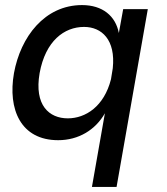

<svg xmlns="http://www.w3.org/2000/svg" viewBox="-20 -536 658 756"><path d="M209 16C290 16 356 -25 393 -90L342 200H439L562 -500H465L448 -406C435 -473 384 -516 303 -516C156 -516 61 -391 35 -248C10 -105 62 16 209 16ZM136 -248C159 -375 233 -430 311 -430C380 -430 436 -380 424 -267L417 -224C390 -117 317 -70 247 -70C174 -70 114 -121 136 -248Z"/></svg>

Font: Uncut Sans Medium
Style: Italic
Weight: 500
Italic angle: -10°
Designer: Kasper Nordkvist
Foundry: Uncut Type
Version: Version 1.111;FEAKit 1.0